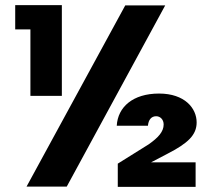

<svg xmlns="http://www.w3.org/2000/svg" viewBox="-20 -724 840 745"><path d="M466 -703 83 0H239L621 -703ZM39 -610H98V-352H220V-704H39ZM433 -236H554C556 -259 567 -273 586 -273C602 -273 615 -260 615 -241C615 -213 594 -190 557 -164L437 -89V1H739V-94H566L629 -127C709 -168 743 -200 743 -249C743 -304 697 -361 597 -361C496 -361 437 -309 433 -236Z"/></svg>

Font: Malmofest
Style: Bold
Weight: 700
Designer: Jonny Pinhorn (Poppins), Kolossal
Version: Version 1.004;Glyphs 3.1.2 (3151)